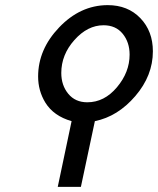

<svg xmlns="http://www.w3.org/2000/svg" viewBox="-20 -725 613 745"><path d="M127.9 -428.2Q127.9 -533.2 209.5 -618.7Q291 -704.1 396 -705.1H397.9Q476.1 -705.1 524.7 -654.5Q573.2 -604 573.2 -525.9Q573.2 -431.6 505.1 -352.3Q437 -272.9 348.1 -254.9L293.9 0H204.1L257.8 -254.9Q188 -274.9 155.8 -327.1Q127.9 -373 127.9 -428.2ZM217.8 -441.9Q217.8 -394 244.9 -361.1Q272 -328.1 318.8 -328.1Q384.8 -328.1 433.8 -386.5Q482.9 -444.8 482.9 -513.2Q482.9 -561 456.1 -594Q429.2 -627 381.8 -627Q319.8 -627 268.8 -569.8Q217.8 -512.7 217.8 -441.9Z"/></svg>

Font: CMU Sans Serif
Style: Oblique
Weight: 500
Italic angle: -12°
Version: Version 0.7.0